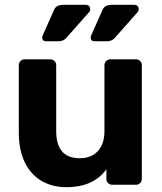

<svg xmlns="http://www.w3.org/2000/svg" viewBox="-20 -766 671 796"><path d="M254 10Q196 10 151.5 -16.5Q107 -43 82.5 -93.5Q58 -144 58 -216V-495Q58 -506 65 -513Q72 -520 82 -520H188Q199 -520 206 -513Q213 -506 213 -495V-222Q213 -110 311 -110Q358 -110 385.5 -139.5Q413 -169 413 -222V-495Q413 -506 420 -513Q427 -520 438 -520H544Q554 -520 561 -513Q568 -506 568 -495V-25Q568 -14 561 -7Q554 0 544 0H446Q435 0 428 -7Q421 -14 421 -25V-64Q395 -28 354 -9Q313 10 254 10ZM372 -595Q356 -595 356 -611Q356 -615 358 -619Q360 -623 361 -626L406 -727Q415 -746 443 -746H535Q555 -746 555 -727Q555 -720 549 -714L456 -609Q444 -595 424 -595ZM171 -595Q155 -595 155 -611Q155 -615 157 -619Q159 -623 160 -626L205 -727Q214 -746 242 -746H334Q354 -746 354 -727Q354 -720 348 -714L255 -609Q243 -595 223 -595Z"/></svg>

Font: Rubik SemiBold
Style: Regular
Weight: 600
Designer: Hubert and Fischer
Foundry: Hubert and Fischer
Version: Version 2.300;gftools[0.9.30]